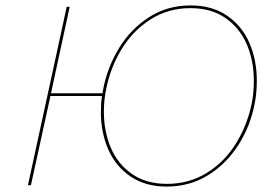

<svg xmlns="http://www.w3.org/2000/svg" viewBox="-20 -683 999 708"><path d="M927 -385Q927 -339 919 -300Q903 -217 858.5 -147.5Q814 -78 746.5 -36.5Q679 5 595 5Q516 5 461 -32.5Q406 -70 379 -132.5Q352 -195 352 -270Q352 -302 356 -329H166L94 0H83L226 -658H237L168 -339H358L361 -357Q377 -437 419.5 -506.5Q462 -576 529.5 -619.5Q597 -663 683 -663Q762 -663 817 -625.5Q872 -588 899.5 -525Q927 -462 927 -385ZM916 -385Q916 -459 890 -519.5Q864 -580 811.5 -616.5Q759 -653 682 -653Q601 -653 536 -612Q471 -571 429.5 -503.5Q388 -436 372 -357Q363 -315 363 -272Q363 -199 388.5 -138.5Q414 -78 466.5 -41.5Q519 -5 596 -5Q678 -5 743.5 -46Q809 -87 850.5 -154.5Q892 -222 908 -301Q916 -338 916 -385Z"/></svg>

Font: Ysabeau Infant Hairline
Style: Italic
Weight: 100
Italic angle: -12°
Designer: Christian Thalmann (Catharsis Fonts)
Version: Version 0.003